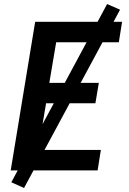

<svg xmlns="http://www.w3.org/2000/svg" viewBox="-20 -843 640 950"><path d="M33 0 154 -735H584L568 -634H258L224 -433H469L452 -332H208L169 -101H479L463 0ZM99 87 36 59 510 -823 574 -795Z"/></svg>

Font: Iosevka Curly Extended
Style: Bold Italic
Weight: 700
Width: 7
Italic angle: -9°
Monospace: yes
Designer: Belleve Invis
Foundry: Belleve Invis
Version: Version 11.1.0; ttfautohint (v1.8.3)